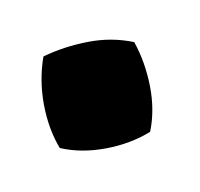

<svg xmlns="http://www.w3.org/2000/svg" viewBox="-58 -451 373 358"><g transform="rotate(20 129.0 -271.5)"><path d="M91 -155Q59 -181 35.5 -221Q12 -261 4 -305Q33 -335 72 -358.5Q111 -382 154 -388Q186 -360 209.5 -321Q233 -282 239 -241Q213 -208 172.5 -184Q132 -160 91 -155Z"/></g></svg>

Font: Piazzolla Black
Style: Regular
Weight: 900
Designer: Juan Pablo del Peral
Foundry: Huerta Tipografica
Version: Version 1.330